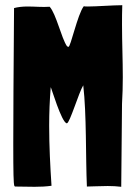

<svg xmlns="http://www.w3.org/2000/svg" viewBox="-20 -717 525 738"><path d="M449 -318C451 -352 452 -386 452 -420C452 -487 449 -554 449 -622C449 -647 449 -672 450 -697C415 -697 350 -692 318 -692C311 -692 305 -692 302 -693C278 -662 251 -534 243 -537C241 -537 239 -538 237 -540C216 -571 196 -663 171 -691H170C144 -689 114 -692 86 -692C67 -692 49 -690 34 -686C32 -430 31 -267 31 -165C31 -51 32 -13 35 -3C36 -1 37 0 38 0C61 0 87 1 113 1C135 1 158 0 178 -3C173 -79 169 -156 169 -234C169 -283 171 -333 175 -382C176 -384 217 -244 237 -243C248 -243 283 -362 300 -389C313 -277 309 -114 314 0C334 0 364 -2 394 -2C412 -2 431 -1 446 1Z"/></svg>

Font: HEYCLAY
Style: Regular
Weight: 400
Designer: Marcelo Magalhaes
Foundry: Marcelo Magalhães
Version: Version 1.300;hotconv 1.0.109;makeotfexe 2.5.65596